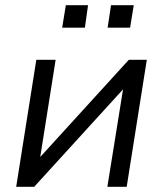

<svg xmlns="http://www.w3.org/2000/svg" viewBox="-20 -715 624 735"><path d="M42 0 119 -486H193L134 -114L473 -486H542L465 0H391L451 -373L111 0ZM392 -609 405 -695H492L478 -609ZM218 -609 232 -695H317L305 -609Z"/></svg>

Font: Nunito Sans
Style: Italic
Weight: 400
Italic angle: -9°
Designer: Vernon Adams
Foundry: Vernon Adams
Version: Version 3.006; ttfautohint (v1.8.3)